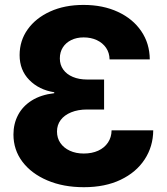

<svg xmlns="http://www.w3.org/2000/svg" viewBox="-20 -758 687 788"><path d="M324.2 10.3Q239.7 10.3 174.3 -17.6Q108.9 -45.4 72 -94.2Q35.2 -143.1 35.2 -206.1Q35.2 -250 54.2 -286.1Q73.2 -322.3 110.6 -345.7Q147.9 -369.1 202.6 -375.5V-379.4Q140.1 -389.2 100.3 -429.7Q60.5 -470.2 60.5 -531.7Q60.5 -591.3 93.8 -637.7Q127 -684.1 186 -710.9Q245.1 -737.8 322.8 -737.8Q402.8 -737.8 464.1 -709.2Q525.4 -680.7 559.8 -630.1Q594.2 -579.6 594.7 -514.2H429.7Q429.2 -541.5 415.3 -561.8Q401.4 -582 377.4 -593.3Q353.5 -604.5 323.2 -604.5Q294.4 -604.5 272.2 -593.5Q250 -582.5 237.8 -563.2Q225.6 -543.9 225.6 -518.1Q225.6 -492.2 239.5 -472.7Q253.4 -453.1 278.8 -442.4Q304.2 -431.6 337.9 -431.6H407.2V-308.6H337.9Q300.3 -308.6 272.2 -297.1Q244.1 -285.6 229 -265.4Q213.9 -245.1 213.9 -218.3Q213.9 -191.4 227.8 -171.1Q241.7 -150.9 266.6 -139.4Q291.5 -127.9 323.7 -127.9Q357.4 -127.9 383.1 -139.6Q408.7 -151.4 423.1 -172.9Q437.5 -194.3 438 -223.1H608.9Q608.4 -156.7 573.7 -103.8Q539.1 -50.8 475.3 -20.3Q411.6 10.3 324.2 10.3Z"/></svg>

Font: Inter 20pt ExtraBold
Style: Regular
Weight: 800
Version: Version 4.001;git-66647c0bb